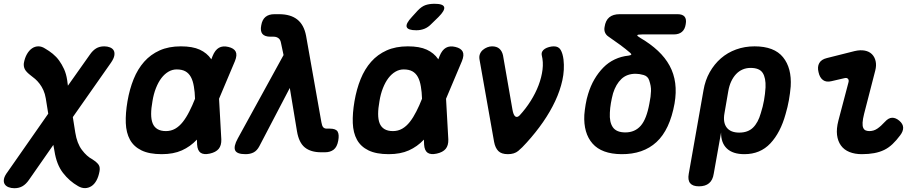

<svg xmlns="http://www.w3.org/2000/svg" viewBox="-67 -805 4887 1015"><path d="M520 -474 318 -186 331 -104Q340 -47 366 -12.5Q392 22 421 37Q447 54 455 67Q463 80 459 101Q454 129 443 149Q432 169 416.5 179Q401 189 383 189.5Q365 190 346 179Q300 153 266 109Q232 65 221 -6L215 -39L86 146Q71 168 52.5 179Q34 190 9 190Q-8 190 -22 184.5Q-36 179 -42.5 168Q-49 157 -46 141Q-43 125 -27 104L188 -204L175 -285Q171 -309 162.5 -328Q154 -347 142.5 -362Q131 -377 119 -387.5Q107 -398 97 -405Q72 -424 64.5 -438.5Q57 -453 59 -471Q64 -499 75.5 -519Q87 -539 102.5 -549.5Q118 -560 136 -560Q154 -560 172 -548Q193 -536 212 -520.5Q231 -505 245.5 -485Q260 -465 271.5 -440Q283 -415 288 -382L292 -352L408 -516Q423 -538 441 -549Q459 -560 484 -560Q501 -560 514.5 -554.5Q528 -549 534 -538.5Q540 -528 537.5 -512Q535 -496 520 -474Z M1103 -68Q1104 -36 1089 -18Q1074 0 1042 7Q1010 14 993.5 2.5Q977 -9 975 -41L974 -67L973 -66Q939 -30 894.5 -10Q850 10 788 10Q722 10 681 -10Q640 -30 620 -66.5Q600 -103 598 -154.5Q596 -206 607 -270Q618 -334 639.5 -387Q661 -440 695 -478.5Q729 -517 777 -538.5Q825 -560 889 -560Q951 -560 989 -542.5Q1027 -525 1049 -493Q1049 -492 1050 -491L1057 -509Q1070 -541 1090.5 -552.5Q1111 -564 1140 -557Q1170 -550 1179 -532Q1188 -514 1175 -482L1091 -283ZM964 -283Q963 -319 958 -347Q953 -378 942 -398Q931 -418 913 -428Q895 -438 867 -438Q844 -438 823.5 -426Q803 -414 786.5 -392.5Q770 -371 757.5 -339.5Q745 -308 739 -270Q732 -232 732 -202.5Q732 -173 740 -153Q748 -133 765.5 -122.5Q783 -112 810 -112Q837 -112 859 -124.5Q881 -137 899.5 -160.5Q918 -184 934 -216Q950 -247 964 -283Z M1304 -32Q1292 -9 1274 0.5Q1256 10 1231 10Q1185 10 1176 -10.5Q1167 -31 1190 -73L1432 -514L1418 -580Q1415 -596 1404.5 -603.5Q1394 -611 1380 -611H1363Q1332 -611 1320 -626Q1308 -641 1314 -671Q1319 -701 1336.5 -715.5Q1354 -730 1384 -730H1408Q1469 -730 1504.5 -702Q1540 -674 1551 -616L1632 -159Q1635 -140 1641.5 -132.5Q1648 -125 1660 -125H1677Q1709 -125 1718 -109Q1727 -93 1721 -61Q1715 -28 1697 -14Q1679 0 1651 0H1631Q1576 0 1544.5 -25.5Q1513 -51 1503 -111L1465 -340Z M2214 -679Q2197 -661 2177 -653Q2157 -645 2134 -645Q2089 -645 2083 -662.5Q2077 -680 2111 -716L2141 -749Q2162 -771 2182.5 -778Q2203 -785 2230 -785Q2276 -785 2281 -767.5Q2286 -750 2251 -715ZM2303 -68Q2304 -36 2289 -18Q2274 0 2242 7Q2210 14 2193.5 2.5Q2177 -9 2175 -41L2174 -67L2173 -66Q2139 -30 2094.5 -10Q2050 10 1988 10Q1922 10 1881 -10Q1840 -30 1820 -66.5Q1800 -103 1798 -154.5Q1796 -206 1807 -270Q1818 -334 1839.5 -387Q1861 -440 1895 -478.5Q1929 -517 1977 -538.5Q2025 -560 2089 -560Q2151 -560 2189 -542.5Q2227 -525 2249 -493Q2249 -492 2250 -491L2257 -509Q2270 -541 2290.5 -552.5Q2311 -564 2340 -557Q2370 -550 2379 -532Q2388 -514 2375 -482L2291 -283ZM2164 -283Q2163 -319 2158 -347Q2153 -378 2142 -398Q2131 -418 2113 -428Q2095 -438 2067 -438Q2044 -438 2023.5 -426Q2003 -414 1986.5 -392.5Q1970 -371 1957.5 -339.5Q1945 -308 1939 -270Q1932 -232 1932 -202.5Q1932 -173 1940 -153Q1948 -133 1965.5 -122.5Q1983 -112 2010 -112Q2037 -112 2059 -124.5Q2081 -137 2099.5 -160.5Q2118 -184 2134 -216Q2150 -247 2164 -283Z M2545 -55 2468 -490Q2465 -506 2470 -519Q2475 -532 2485.5 -541Q2496 -550 2509 -555Q2522 -560 2534 -560Q2559 -560 2573 -547.5Q2587 -535 2592 -513L2642 -226Q2647 -197 2657 -189.5Q2667 -182 2680 -195Q2713 -231 2738.5 -271.5Q2764 -312 2780 -354Q2796 -396 2801 -436.5Q2806 -477 2797 -513Q2795 -524 2799.5 -532.5Q2804 -541 2813.5 -547Q2823 -553 2836 -556.5Q2849 -560 2861 -560Q2886 -560 2897 -541Q2908 -522 2912 -490Q2918 -436 2906 -381Q2894 -326 2868 -270.5Q2842 -215 2804 -160Q2766 -105 2717 -51Q2693 -24 2672.5 -7Q2652 10 2618 10Q2584 10 2567.5 -6.5Q2551 -23 2545 -55Z M3319 -604Q3372 -573 3411 -536.5Q3450 -500 3473 -457.5Q3496 -415 3502.5 -365.5Q3509 -316 3499 -258Q3474 -119 3403.5 -54Q3333 11 3218 10Q3114 9 3065.5 -46Q3017 -101 3022 -198Q3024 -223 3029 -253Q3034 -283 3042 -308Q3055 -351 3075.5 -386Q3096 -421 3122.5 -448Q3149 -475 3183 -491Q3217 -507 3256 -511Q3268 -513 3270 -516Q3272 -519 3264 -526Q3241 -546 3212.5 -567Q3184 -588 3149 -612Q3137 -620 3131.5 -633Q3126 -646 3129 -662Q3134 -697 3154 -713.5Q3174 -730 3209 -730H3515Q3541 -730 3552 -717Q3563 -704 3558 -677Q3554 -650 3538 -636.5Q3522 -623 3495 -623H3328Q3304 -623 3302 -619Q3300 -615 3319 -604ZM3365 -380Q3358 -402 3335.5 -408.5Q3313 -415 3293 -415Q3247 -415 3218 -387.5Q3189 -360 3174 -312Q3167 -286 3162.5 -260Q3158 -234 3157 -209Q3154 -159 3173 -132Q3192 -105 3239 -105Q3289 -105 3320 -140Q3351 -175 3366 -258Q3370 -277 3372 -293Q3374 -309 3374.5 -323.5Q3375 -338 3372.5 -351.5Q3370 -365 3365 -380Z M3628 180Q3595 180 3581.5 163.5Q3568 147 3574 114L3652 -328Q3661 -381 3685 -423.5Q3709 -466 3744 -496.5Q3779 -527 3824.5 -543.5Q3870 -560 3922 -560Q4026 -560 4072.5 -502.5Q4119 -445 4113 -348Q4110 -312 4103.5 -275.5Q4097 -239 4086 -202Q4059 -104 4005.5 -47Q3952 10 3868 10Q3807 10 3775.5 -20Q3744 -50 3745 -105L3706 114Q3701 147 3681.5 163.5Q3662 180 3628 180ZM3841 -104Q3887 -104 3914 -130.5Q3941 -157 3955 -207Q3966 -241 3972 -275Q3978 -309 3980 -343Q3982 -393 3965 -419.5Q3948 -446 3901 -446Q3878 -446 3858.5 -437.5Q3839 -429 3824 -413Q3809 -397 3798.5 -374.5Q3788 -352 3783 -323L3763 -207Q3754 -158 3774.5 -131Q3795 -104 3841 -104Z M4329 -376Q4301 -369 4283.5 -382Q4266 -395 4260 -424Q4253 -452 4264 -471.5Q4275 -491 4304 -498L4451 -535Q4481 -542 4504.5 -537.5Q4528 -533 4542.5 -518.5Q4557 -504 4562 -481.5Q4567 -459 4560 -432L4501 -203Q4494 -175 4493 -157Q4492 -139 4496.5 -129Q4501 -119 4509.5 -115.5Q4518 -112 4529 -112Q4552 -112 4571 -125Q4590 -138 4611 -161Q4630 -182 4649 -182.5Q4668 -183 4687 -167Q4707 -150 4707.5 -130.5Q4708 -111 4692 -90Q4672 -63 4651.5 -43.5Q4631 -24 4607.5 -12.5Q4584 -1 4554.5 4.5Q4525 10 4489 10Q4452 10 4423.5 -1.5Q4395 -13 4378.5 -36Q4362 -59 4358 -91.5Q4354 -124 4365 -167L4418 -368Q4422 -381 4416 -388Q4410 -395 4398 -392Z"/></svg>

Font: Maple Mono
Style: Bold Italic
Weight: 700
Italic angle: -10°
Monospace: yes
Designer: subframe7536
Version: Version 7.000